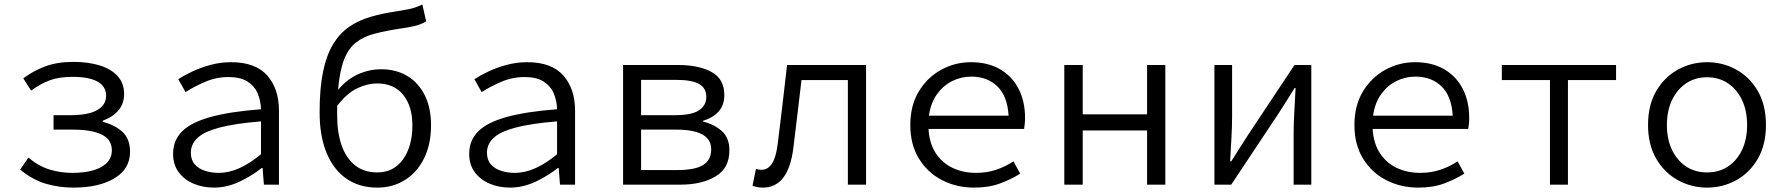

<svg xmlns="http://www.w3.org/2000/svg" viewBox="-20 -832 8044 865"><path d="M311 13.2Q245.6 13.2 186.5 -4.2Q127.4 -21.5 70.8 -67.9L107.9 -122.1Q154.3 -83 203.9 -68.1Q253.4 -53.2 305.2 -53.2Q389.6 -53.2 436.8 -79.8Q483.9 -106.4 483.9 -154.8Q483.9 -203.1 438.7 -225.6Q393.6 -248 309.1 -248H221.2V-313H294.9Q377.4 -313 417.7 -335.9Q458 -358.9 458 -399.9Q458 -443.4 419.2 -464.6Q380.4 -485.8 306.2 -485.8Q246.1 -485.8 204.1 -470.2Q162.1 -454.6 120.1 -423.8L85 -479Q130.9 -513.7 185.1 -533.4Q239.3 -553.2 310.1 -553.2Q377 -553.2 428.7 -537.4Q480.5 -521.5 509.8 -489.3Q539.1 -457 539.1 -408.2Q539.1 -324.7 442.9 -288.1V-283.2Q497.1 -269.5 531.5 -238Q565.9 -206.5 565.9 -147.9Q565.9 -71.3 496.1 -29.1Q426.3 13.2 311 13.2Z M943.8 13.2Q894 13.2 852.3 -4.4Q810.5 -22 785.2 -55.9Q759.8 -89.8 759.8 -139.2Q759.8 -199.2 800 -239.7Q840.3 -280.3 927.7 -304.7Q1015.1 -329.1 1155.8 -339.8Q1154.8 -378.4 1140.6 -411.6Q1126.5 -444.8 1094.7 -464.8Q1063 -484.9 1008.8 -484.9Q954.1 -484.9 903.3 -462.9Q852.5 -440.9 815.9 -417L783.2 -475.1Q809.1 -492.2 846.7 -510Q884.3 -527.8 929.2 -539.8Q974.1 -551.8 1021 -551.8Q1131.3 -551.8 1184.1 -491.7Q1236.8 -431.6 1236.8 -334V0H1168.9L1163.1 -75.2H1159.2Q1114.7 -39.6 1058.3 -13.2Q1002 13.2 943.8 13.2ZM964.8 -53.2Q1012.2 -53.2 1059.8 -75Q1107.4 -96.7 1155.8 -137.2V-285.2Q1035.6 -275.4 966.6 -256.6Q897.5 -237.8 868.7 -209.7Q839.8 -181.6 839.8 -144Q839.8 -111.3 857.7 -91.3Q875.5 -71.3 904.1 -62.3Q932.6 -53.2 964.8 -53.2Z M1680.2 -55.2Q1753.4 -55.2 1795.7 -114Q1837.9 -172.9 1837.9 -268.1Q1837.9 -352.5 1796.9 -404.3Q1755.9 -456.1 1678.2 -456.1Q1635.3 -456.1 1589.4 -434.3Q1543.5 -412.6 1499 -355Q1499 -344.7 1499 -333.5Q1499 -322.3 1499 -311Q1499 -234.9 1519 -177.2Q1539.1 -119.6 1579.3 -87.4Q1619.6 -55.2 1680.2 -55.2ZM1882.8 -812 1899.9 -735.8Q1877 -721.7 1847.9 -714.8Q1818.8 -708 1782.2 -703.1Q1715.8 -692.9 1666.5 -679.9Q1617.2 -667 1583.3 -640.1Q1549.3 -613.3 1529.8 -562.7Q1510.3 -512.2 1502.9 -426.8Q1541 -473.6 1592 -496.8Q1643.1 -520 1696.8 -520Q1764.6 -520 1815.2 -489.5Q1865.7 -459 1893.8 -402.6Q1921.9 -346.2 1921.9 -268.1Q1921.9 -181.6 1890.4 -118.4Q1858.9 -55.2 1804.2 -21Q1749.5 13.2 1680.2 13.2Q1597.7 13.2 1539.6 -27.8Q1481.4 -68.8 1450.7 -144.8Q1419.9 -220.7 1419.9 -325.2Q1419.9 -434.1 1435.5 -509.3Q1451.2 -584.5 1481 -633.3Q1510.7 -682.1 1553 -711.2Q1595.2 -740.2 1648.7 -755.9Q1702.1 -771.5 1765.1 -780.8Q1797.4 -786.1 1816.9 -789.8Q1836.4 -793.5 1851.1 -798.6Q1865.7 -803.7 1882.8 -812Z M2277.8 13.2Q2228 13.2 2186.3 -4.4Q2144.5 -22 2119.1 -55.9Q2093.8 -89.8 2093.8 -139.2Q2093.8 -199.2 2134 -239.7Q2174.3 -280.3 2261.7 -304.7Q2349.1 -329.1 2489.7 -339.8Q2488.8 -378.4 2474.6 -411.6Q2460.4 -444.8 2428.7 -464.8Q2397 -484.9 2342.8 -484.9Q2288.1 -484.9 2237.3 -462.9Q2186.5 -440.9 2149.9 -417L2117.2 -475.1Q2143.1 -492.2 2180.7 -510Q2218.3 -527.8 2263.2 -539.8Q2308.1 -551.8 2355 -551.8Q2465.3 -551.8 2518.1 -491.7Q2570.8 -431.6 2570.8 -334V0H2502.9L2497.1 -75.2H2493.2Q2448.7 -39.6 2392.3 -13.2Q2335.9 13.2 2277.8 13.2ZM2298.8 -53.2Q2346.2 -53.2 2393.8 -75Q2441.4 -96.7 2489.7 -137.2V-285.2Q2369.6 -275.4 2300.5 -256.6Q2231.4 -237.8 2202.6 -209.7Q2173.8 -181.6 2173.8 -144Q2173.8 -111.3 2191.7 -91.3Q2209.5 -71.3 2238 -62.3Q2266.6 -53.2 2298.8 -53.2Z M2787.1 0V-539.1H3036.1Q3128.4 -539.1 3185.8 -507.6Q3243.2 -476.1 3243.2 -403.8Q3243.2 -357.4 3217 -329.1Q3190.9 -300.8 3147.9 -288.1V-284.2Q3195.3 -272.9 3230.7 -242.7Q3266.1 -212.4 3266.1 -153.8Q3266.1 -74.7 3204.1 -37.4Q3142.1 0 3043.9 0ZM2868.2 -313H3019Q3096.2 -313 3129.2 -335Q3162.1 -356.9 3162.1 -396Q3162.1 -435.1 3129.6 -453.6Q3097.2 -472.2 3025.9 -472.2H2868.2ZM2868.2 -65.9H3034.2Q3110.4 -65.9 3147.2 -88.4Q3184.1 -110.8 3184.1 -159.2Q3184.1 -248 3026.9 -248H2868.2Z M3417 13.2Q3402.8 13.2 3392.1 11Q3381.3 8.8 3370.1 4.9L3385.7 -70.8Q3391.1 -69.3 3397.2 -68.1Q3403.3 -66.9 3410.2 -66.9Q3439.5 -66.9 3458 -95.2Q3476.6 -123.5 3483.9 -185.1Q3495.1 -273.4 3505.4 -362.1Q3515.6 -450.7 3525.9 -539.1H3881.8V0H3799.8V-471.2H3590.8Q3582 -395 3572.8 -318.4Q3563.5 -241.7 3554.2 -165Q3531.7 13.2 3417 13.2Z M4165 -311H4523.9Q4518.6 -399.4 4473.1 -443.1Q4427.7 -486.8 4356 -486.8Q4310.1 -486.8 4269.5 -466.6Q4229 -446.3 4200.9 -407Q4172.9 -367.7 4165 -311ZM4545.9 -105 4576.2 -49.8Q4536.1 -24.4 4485.6 -5.6Q4435.1 13.2 4369.1 13.2Q4289.6 13.2 4224.1 -20.5Q4158.7 -54.2 4119.9 -117.4Q4081.1 -180.7 4081.1 -269Q4081.1 -356.9 4119.6 -420.4Q4158.2 -483.9 4220.5 -517.8Q4282.7 -551.8 4354 -551.8Q4430.2 -551.8 4484.6 -520.5Q4539.1 -489.3 4568.6 -432.6Q4598.1 -376 4598.1 -299.8Q4598.1 -286.6 4596.7 -273.7Q4595.2 -260.7 4593.8 -251H4163.1Q4167 -185.5 4196 -141.6Q4225.1 -97.7 4272 -75.4Q4318.8 -53.2 4377 -53.2Q4426.3 -53.2 4467.8 -67.1Q4509.3 -81.1 4545.9 -105Z M4774.9 0V-539.1H4857.9V-316.9H5147.9V-539.1H5230V0H5147.9V-244.1H4857.9V0Z M5451.2 0V-539.1H5530.8V-305.2Q5530.8 -261.7 5527.8 -209.7Q5524.9 -157.7 5522 -105H5526.9L5600.1 -220.2L5812 -539.1H5887.7V0H5808.1V-233.9Q5808.1 -277.3 5811.3 -329.8Q5814.5 -382.3 5816.9 -435.1H5812Q5796.4 -409.7 5775.6 -376.2Q5754.9 -342.8 5738.8 -318.8L5526.9 0Z M6166 -311H6524.9Q6519.5 -399.4 6474.1 -443.1Q6428.7 -486.8 6356.9 -486.8Q6311 -486.8 6270.5 -466.6Q6230 -446.3 6201.9 -407Q6173.8 -367.7 6166 -311ZM6546.9 -105 6577.1 -49.8Q6537.1 -24.4 6486.6 -5.6Q6436 13.2 6370.1 13.2Q6290.5 13.2 6225.1 -20.5Q6159.7 -54.2 6120.8 -117.4Q6082 -180.7 6082 -269Q6082 -356.9 6120.6 -420.4Q6159.2 -483.9 6221.4 -517.8Q6283.7 -551.8 6355 -551.8Q6431.2 -551.8 6485.6 -520.5Q6540 -489.3 6569.6 -432.6Q6599.1 -376 6599.1 -299.8Q6599.1 -286.6 6597.7 -273.7Q6596.2 -260.7 6594.7 -251H6164.1Q6168 -185.5 6197 -141.6Q6226.1 -97.7 6272.9 -75.4Q6319.8 -53.2 6377.9 -53.2Q6427.2 -53.2 6468.8 -67.1Q6510.3 -81.1 6546.9 -105Z M6962.9 0V-471.2H6746.1V-539.1H7260.7V-471.2H7043.9V0Z M7670.9 13.2Q7600.6 13.2 7539.8 -20Q7479 -53.2 7441.9 -116.5Q7404.8 -179.7 7404.8 -269Q7404.8 -358.9 7441.9 -422.1Q7479 -485.4 7539.8 -518.6Q7600.6 -551.8 7670.9 -551.8Q7741.2 -551.8 7801.8 -518.6Q7862.3 -485.4 7899.2 -422.1Q7936 -358.9 7936 -269Q7936 -179.7 7899.2 -116.5Q7862.3 -53.2 7801.8 -20Q7741.2 13.2 7670.9 13.2ZM7670.9 -55.2Q7724.6 -55.2 7765.1 -82Q7805.7 -108.9 7828.4 -157Q7851.1 -205.1 7851.1 -269Q7851.1 -332.5 7828.4 -380.9Q7805.7 -429.2 7765.1 -456.5Q7724.6 -483.9 7670.9 -483.9Q7616.7 -483.9 7576.2 -456.5Q7535.6 -429.2 7512.7 -380.9Q7489.7 -332.5 7489.7 -269Q7489.7 -205.1 7512.7 -157Q7535.6 -108.9 7576.2 -82Q7616.7 -55.2 7670.9 -55.2Z"/></svg>

Font: Shanggu Mono N
Style: Regular
Weight: 350
Designer: GuiWonder
Version: Version 1.021